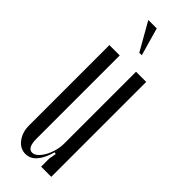

<svg xmlns="http://www.w3.org/2000/svg" viewBox="-228 -682 708 708"><g transform="rotate(45 125.5 -328.0)"><path d="M165 -74Q142 7 93 7Q65 7 46.5 -17.5Q28 -42 28 -77V-496H82V-62Q82 -14 107 -14Q118 -14 128.5 -23.5Q139 -33 147.5 -48Q156 -63 161.5 -82.5Q167 -102 167 -121V-496H220V-1H167V-43L172 -72ZM126 -554 64 -663H108L139 -554Z"/></g></svg>

Font: Moniqa Cond Heading
Style: Regular
Weight: 400
Width: 3
Designer: Rajesh Rajput
Foundry: Rajesh Rajput
Version: Version 1.000